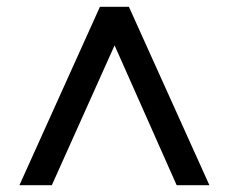

<svg xmlns="http://www.w3.org/2000/svg" viewBox="-20 -713 670 563"><path d="M316 -580 132 -170H37L273 -693H358L594 -170H498Z"/></svg>

Font: Parkinsans
Style: Regular
Weight: 400
Designer: Red Stone, Indian Type Foundry
Foundry: Indian Type Foundry
Version: Version 1.000